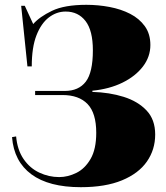

<svg xmlns="http://www.w3.org/2000/svg" viewBox="-20 -764 690 798"><path d="M316 14Q183 14 110.5 -39.5Q38 -93 30 -194L47 -197Q52 -141 78 -103Q104 -65 143.5 -46.5Q183 -28 226 -28Q262 -28 297.5 -45.5Q333 -63 356.5 -103.5Q380 -144 380 -212Q380 -294 344 -331.5Q308 -369 240 -369H126V-386H249Q307 -386 336.5 -424.5Q366 -463 366 -555Q366 -637 335.5 -676.5Q305 -716 253 -716Q215 -716 183 -691.5Q151 -667 131.5 -617Q112 -567 112 -488H94L68 -740H83L118 -664Q144 -694 196 -719Q248 -744 339 -744Q388 -744 435.5 -735Q483 -726 521 -706.5Q559 -687 582 -655Q605 -623 605 -577Q605 -528 574 -487.5Q543 -447 489 -420.5Q435 -394 364 -387V-382Q435 -380 494 -361.5Q553 -343 589 -305Q625 -267 625 -205Q625 -142 590.5 -92.5Q556 -43 487 -14.5Q418 14 316 14Z"/></svg>

Font: Display Black
Style: Regular
Weight: 900
Designer: Latin by Veronika Burian and Jose Scaglione. Greek by Irene Vlachou. Cyrillic by Vera Evstafieva.
Foundry: TypeTogether
Version: Version 3.002